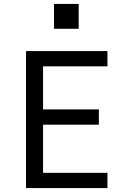

<svg xmlns="http://www.w3.org/2000/svg" viewBox="-20 -961 640 981"><path d="M113 0H529V-78H200V-324H485V-402H200V-622H529V-700H113ZM256 -814H382V-941H256Z"/></svg>

Font: CommitMonoNiceRocks
Style: Regular
Weight: 400
Monospace: yes
Designer: Eigil Nikolajsen
Foundry: Eigil Nikolajsen
Version: Version 1.143